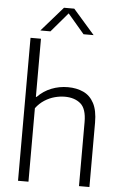

<svg xmlns="http://www.w3.org/2000/svg" viewBox="-64 -1037 685 1081"><g transform="rotate(5 278.5 -496.5)"><path d="M80 0V-808H139V-479.5H143Q177 -514.5 221.2 -532Q265.5 -549.5 314.5 -549.5Q363.5 -549.5 402 -531.8Q440.5 -514 462 -473.2Q483.5 -432.5 483.5 -364V0H424.5V-362Q424.5 -437 390.8 -465.8Q357 -494.5 301.5 -494.5Q274.5 -494.5 245 -486.8Q215.5 -479 188 -461.5Q160.5 -444 139 -415.5V0ZM131.5 -854 253 -993H311L432.5 -854H375.5L274.5 -972.5H289.5L188.5 -854Z"/></g></svg>

Font: Encode Sans Condensed Thin Light
Style: Regular
Weight: 300
Version: Version 3.002